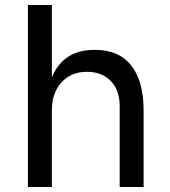

<svg xmlns="http://www.w3.org/2000/svg" viewBox="-20 -750 680 770"><path d="M92 -730H188V-440Q234 -550 358 -550H362Q457 -550 506.5 -487Q556 -424 556 -305V0H460V-325Q460 -389 424 -425.5Q388 -462 329 -462Q265 -462 226.5 -419.5Q188 -377 188 -308V0H92Z"/></svg>

Font: Sora-SIA
Style: Regular
Weight: 400
Designer: Jonathan Barnbrook, Julián Moncada
Foundry: Barnbrook Fonts
Version: Version 2.000